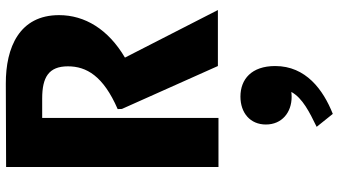

<svg xmlns="http://www.w3.org/2000/svg" viewBox="-272 -499 1164 660"><g transform="rotate(-90 310.0 -169.0)"><path d="M234.5 0V-606H301.5C374 -606 412 -584 412 -517.5C412 -454 379 -396 265 -346.5L265.5 -332L413 -2H605.5L442 -321.5C539.5 -379 588 -459.5 588 -548C588 -684 477.5 -731.5 352 -731L66 -730V0ZM204 337.5 248.5 393C331.5 360 413 300.5 413 195C413 113.5 367.5 75.5 308 75.5C252 75.5 212 109 212 163C212 218 253.5 251.5 307 251.5C313 251.5 318.5 251 324 250.5C302.5 289.5 254 313 204 337.5Z"/></g></svg>

Font: Monaspace Argon ExtraBold
Style: Bold
Weight: 800
Designer: Riley Cran & the Lettermatic Team
Foundry: Lettermatic
Version: Version 1.000 (Monaspace Argon)